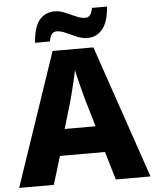

<svg xmlns="http://www.w3.org/2000/svg" viewBox="-61 -980 830 1031"><g transform="rotate(-5 354.0 -464.5)"><path d="M521 0 476 -152H233L187 0H0L243 -717H463L708 0ZM397 -432Q392 -448 383.5 -481Q375 -514 366.5 -548Q358 -582 354 -604Q349 -581 341.5 -548.5Q334 -516 326 -484.5Q318 -453 312 -432L271 -294H438ZM153 -769Q159 -854 190 -891Q221 -928 273 -928Q299 -928 327 -916Q355 -904 383 -891.5Q411 -879 435 -879Q447 -879 457.5 -888.5Q468 -898 474 -929H555Q549 -846 517 -808Q485 -770 437 -770Q408 -770 379 -782.5Q350 -795 323 -807.5Q296 -820 272 -820Q260 -820 249.5 -810.5Q239 -801 233 -769Z"/></g></svg>

Font: Noto Sans Meetei Mayek ExtraBold
Style: Regular
Weight: 800
Designer: Monotype Design Team and Neelakash Kshetrimayum
Foundry: Monotype Imaging Inc.
Version: Version 2.002; ttfautohint (v1.8.4.7-5d5b)